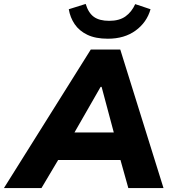

<svg xmlns="http://www.w3.org/2000/svg" viewBox="-82 -957 871 977"><path d="M0 0ZM0 0ZM-62 0 380 -705H530L750 0H571L531 -143H214L129 0ZM430 -515 297 -283H497L435 -515ZM467 -760Q404 -760 362.5 -780Q321 -800 298 -834Q275 -868 268 -910L354 -937Q368 -891 396 -871Q424 -851 474 -851Q525 -851 556.5 -873.5Q588 -896 606 -936L684 -910Q665 -843 608 -801.5Q551 -760 467 -760Z"/></svg>

Font: Winston ExtraBold
Style: Italic
Weight: 800
Italic angle: -9°
Designer: Original fonts by Vernon Adams / Changes by Cristiano Sobral
Foundry: Original fonts by Vernon Adams / Changes by Cristiano Sobral
Version: Version 2.503;July 17, 2020;FontCreator 13.0.0.2655 64-bit